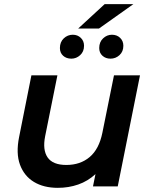

<svg xmlns="http://www.w3.org/2000/svg" viewBox="-20 -896 721 923"><path d="M258 7Q190 7 143 -21.5Q96 -50 76 -104.5Q56 -159 72 -238L131 -534H256L197 -241Q184 -175 209 -139Q234 -103 299 -103Q366 -103 411 -141Q456 -179 472 -257L528 -534H653L546 0H427L439 -59Q402 -25 356 -9Q310 7 258 7ZM323 -614Q299 -614 283.5 -628Q268 -642 268 -665Q268 -694 286.5 -711.5Q305 -729 330 -729Q353 -729 368.5 -714Q384 -699 384 -676Q384 -648 365.5 -631Q347 -614 323 -614ZM511 -614Q488 -614 472.5 -628Q457 -642 457 -665Q457 -694 475.5 -711.5Q494 -729 518 -729Q542 -729 557.5 -714Q573 -699 573 -676Q573 -648 554.5 -631Q536 -614 511 -614ZM356 -759 483 -876H621L456 -759Z"/></svg>

Font: Montserrat SemiBold
Style: Italic
Weight: 600
Italic angle: -11.3°
Designer: Julieta Ulanovsky
Foundry: Julieta Ulanovsky
Version: Version 9.000; ttfautohint (v1.8.4.7-5d5b)